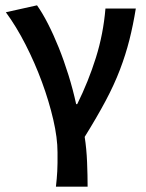

<svg xmlns="http://www.w3.org/2000/svg" viewBox="-20 -523 549 721"><path d="M190 178Q192 162 193 148.5Q194 135 195 120.5Q196 106 196 89Q196 72 196 49Q196 -5 180 -74Q164 -143 137.5 -215Q111 -287 76 -355.5Q41 -424 2 -477L119 -503Q139 -475 160 -434Q181 -393 200.5 -344.5Q220 -296 237 -241.5Q254 -187 266 -132H270Q312 -217 340 -306Q368 -395 376 -491H490Q480 -429 466 -373.5Q452 -318 430.5 -261.5Q409 -205 376.5 -144Q344 -83 298 -9Q305 36 307 86Q309 136 309 178Z"/></svg>

Font: CV Source Sans Light
Style: Bold
Weight: 600
Designer: Paul D. Hunt
Foundry: Adobe Systems Incorporated
Version: Version 3.001